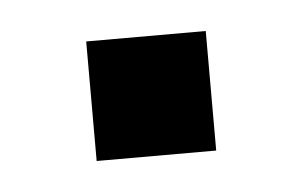

<svg xmlns="http://www.w3.org/2000/svg" viewBox="-26 -330 251 160"><g transform="rotate(-5 100.0 -250.0)"><path d="M50 -300V-200H150V-300Z"/></g></svg>

Font: LS-VG5000 Shifted
Style: Regular
Weight: 400
Designer: Justin Bihan, 2021
Foundry: Justin Bihan, 2021
Version: Version 1.000;Glyphs 3.1.2 (3151)